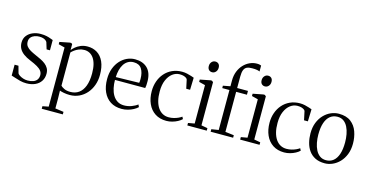

<svg xmlns="http://www.w3.org/2000/svg" viewBox="-97 -1321 3957 2045"><g transform="rotate(15 1881.0 -299.0)"><path d="M204.5 10.5Q169.5 10.5 136.5 2.2Q103.5 -6 77 -15.5Q50.5 -25 34.5 -29V-149H77L98.5 -71Q102.5 -61.5 119.2 -50Q136 -38.5 160.2 -30.2Q184.5 -22 210.5 -22Q247 -22 273.2 -32Q299.5 -42 313.5 -62.2Q327.5 -82.5 327.5 -111.5Q327.5 -138 312 -158.5Q296.5 -179 265.2 -197Q234 -215 186.5 -234.5Q138 -254 106.8 -277.5Q75.5 -301 60 -330.2Q44.5 -359.5 44.5 -396Q44.5 -442 69 -473.2Q93.5 -504.5 133.2 -521Q173 -537.5 218.5 -537.5Q258 -537.5 285.2 -531.2Q312.5 -525 330.2 -517.8Q348 -510.5 358.5 -507.5V-394.5H321.5L298.5 -469.5Q294 -477.5 283.8 -486Q273.5 -494.5 256 -500.2Q238.5 -506 213 -506Q187.5 -506.5 162.5 -497.8Q137.5 -489 121.2 -470.5Q105 -452 105 -422Q105 -392 121 -371.2Q137 -350.5 163.5 -335.5Q190 -320.5 221 -307Q253 -293 283 -278.5Q313 -264 336.5 -245.8Q360 -227.5 374 -202.8Q388 -178 388 -143.5Q388 -96 365.2 -61.5Q342.5 -27 301.2 -8.2Q260 10.5 204.5 10.5Z M435 229.5V201.5L501 188.5V-463.5L432 -481V-506.5L542.5 -528.5H558L570 -518.5V-454Q582 -469.5 604.8 -489Q627.5 -508.5 661 -523Q694.5 -537.5 738 -537.5Q797 -537.5 843 -509Q889 -480.5 915 -423Q941 -365.5 941 -279Q941 -217.5 922 -164.8Q903 -112 868.2 -72.5Q833.5 -33 786.5 -11Q739.5 11 684 11Q650.5 11 619.5 5.2Q588.5 -0.5 572.5 -7.5L574.5 80.5V188.5L667.5 201.5V229.5ZM681.5 -22.5Q735.5 -22.5 774.5 -50.2Q813.5 -78 834.8 -133.8Q856 -189.5 856 -272.5Q856 -330 845.2 -371.5Q834.5 -413 815 -440Q795.5 -467 769.5 -480Q743.5 -493 713.5 -493Q681 -493 653.8 -482.2Q626.5 -471.5 606.2 -456.2Q586 -441 574.5 -428.5V-62.5Q584 -50.5 611.8 -36.5Q639.5 -22.5 681.5 -22.5Z M1256 11Q1182.5 11 1131.2 -22.2Q1080 -55.5 1052.8 -115.5Q1025.5 -175.5 1025.5 -257Q1025.5 -323 1045.2 -374.8Q1065 -426.5 1098.2 -462.8Q1131.5 -499 1173.5 -518Q1215.5 -537 1260.5 -537Q1346 -537 1396 -489Q1446 -441 1448 -348.5Q1448.5 -319.5 1447 -301.2Q1445.5 -283 1442.5 -269H1109Q1109 -223.5 1118 -180.8Q1127 -138 1146.5 -104.5Q1166 -71 1197 -51.2Q1228 -31.5 1271.5 -31.5Q1314.5 -31.5 1355 -47Q1395.5 -62.5 1418 -81.5L1430.5 -55Q1412 -37 1384.2 -22Q1356.5 -7 1323.2 2Q1290 11 1256 11ZM1109.5 -300.5 1366.5 -306Q1368.5 -316 1369 -327.5Q1369.5 -339 1369.5 -349Q1369.5 -419 1342.2 -460.8Q1315 -502.5 1254.5 -502.5Q1219.5 -502.5 1192.8 -487Q1166 -471.5 1148 -444Q1130 -416.5 1120.5 -379.8Q1111 -343 1109.5 -300.5Z M1749 11Q1675.5 11 1623.8 -23Q1572 -57 1545 -117.5Q1518 -178 1518 -256Q1518 -313.5 1535.8 -364.5Q1553.5 -415.5 1587.8 -454.8Q1622 -494 1670.5 -516.2Q1719 -538.5 1780 -538.5Q1807.5 -538.5 1834 -532.5Q1860.5 -526.5 1881.5 -519.5Q1902.5 -512.5 1913 -508.5L1909 -374.5H1866.5L1846 -470.5Q1845 -476.5 1835.5 -484.8Q1826 -493 1807.5 -499.2Q1789 -505.5 1760.5 -505.5Q1718 -505.5 1681.5 -478Q1645 -450.5 1623 -399Q1601 -347.5 1601 -275Q1600.5 -217.5 1612 -172.2Q1623.5 -127 1644.8 -96Q1666 -65 1696 -48.8Q1726 -32.5 1763.5 -32.5Q1792 -32.5 1819 -39.2Q1846 -46 1868 -56.2Q1890 -66.5 1904 -77L1916.5 -53Q1899.5 -36 1872.2 -21.2Q1845 -6.5 1813.2 2.2Q1781.5 11 1749 11Z M1979 0V-27.5L2049.5 -40V-463.5L1980.5 -481V-506.5L2093.5 -528.5H2108.5L2124 -516.5V-40L2193 -27.5V0ZM2085.5 -615.5Q2064.5 -615.5 2050.2 -629.8Q2036 -644 2036 -671.5Q2036 -698.5 2052.2 -716.8Q2068.5 -735 2092 -735H2093Q2114.5 -735 2128.5 -721Q2142.5 -707 2142.5 -679.5Q2142.5 -652 2126.2 -633.8Q2110 -615.5 2086.5 -615.5Z M2236 0V-27.5L2314.5 -40V-480.5H2235.5L2235 -507L2314.5 -522V-585.5Q2314.5 -641 2332.2 -685.8Q2350 -730.5 2380 -762.2Q2410 -794 2448 -811Q2486 -828 2526 -828Q2544.5 -828 2555.2 -825.2Q2566 -822.5 2573 -819.5V-754Q2565 -759 2543.8 -763.2Q2522.5 -767.5 2489.5 -767Q2453.5 -767.5 2431.2 -757.2Q2409 -747 2398.8 -721Q2388.5 -695 2388.5 -647.5V-522.5H2507.5V-480.5H2388.5V-39L2484 -27.5V0ZM2561.5 0V-27.5L2632 -40V-463.5L2563 -481V-506.5L2676 -528.5H2691L2706.5 -516.5V-40L2775.5 -27.5V0ZM2668 -615.5Q2647 -615.5 2632.8 -629.8Q2618.5 -644 2618.5 -671.5Q2618.5 -698.5 2634.8 -716.8Q2651 -735 2674.5 -735H2675.5Q2697 -735 2711 -721Q2725 -707 2725 -679.5Q2725 -652 2708.8 -633.8Q2692.5 -615.5 2669 -615.5Z M3048 11Q2974.5 11 2922.8 -23Q2871 -57 2844 -117.5Q2817 -178 2817 -256Q2817 -313.5 2834.8 -364.5Q2852.5 -415.5 2886.8 -454.8Q2921 -494 2969.5 -516.2Q3018 -538.5 3079 -538.5Q3106.5 -538.5 3133 -532.5Q3159.5 -526.5 3180.5 -519.5Q3201.5 -512.5 3212 -508.5L3208 -374.5H3165.5L3145 -470.5Q3144 -476.5 3134.5 -484.8Q3125 -493 3106.5 -499.2Q3088 -505.5 3059.5 -505.5Q3017 -505.5 2980.5 -478Q2944 -450.5 2922 -399Q2900 -347.5 2900 -275Q2899.5 -217.5 2911 -172.2Q2922.5 -127 2943.8 -96Q2965 -65 2995 -48.8Q3025 -32.5 3062.5 -32.5Q3091 -32.5 3118 -39.2Q3145 -46 3167 -56.2Q3189 -66.5 3203 -77L3215.5 -53Q3198.5 -36 3171.2 -21.2Q3144 -6.5 3112.2 2.2Q3080.5 11 3048 11Z M3267.5 -259.5Q3267.5 -326 3288 -377.8Q3308.5 -429.5 3343.2 -465.5Q3378 -501.5 3420.5 -520Q3463 -538.5 3507.5 -538.5Q3590.5 -538.5 3640 -500.5Q3689.5 -462.5 3711.5 -401Q3733.5 -339.5 3733.5 -268.5Q3733.5 -202.5 3713 -150.5Q3692.5 -98.5 3658 -62.5Q3623.5 -26.5 3581 -7.8Q3538.5 11 3494.5 11Q3432.5 11 3389 -11.2Q3345.5 -33.5 3318.8 -71.5Q3292 -109.5 3279.8 -158Q3267.5 -206.5 3267.5 -259.5ZM3500.5 -24.5Q3547 -24.5 3580.2 -51.2Q3613.5 -78 3631.2 -130.2Q3649 -182.5 3649 -259.5Q3649 -305.5 3641 -349Q3633 -392.5 3615.5 -427.5Q3598 -462.5 3570 -483Q3542 -503.5 3501.5 -503.5Q3455 -503.5 3421.2 -477Q3387.5 -450.5 3369.5 -398.2Q3351.5 -346 3351.5 -268.5Q3351.5 -222 3360 -178.2Q3368.5 -134.5 3386.2 -99.8Q3404 -65 3432.2 -44.8Q3460.5 -24.5 3500.5 -24.5Z"/></g></svg>

Font: Merriweather 96pt Light
Style: Regular
Weight: 300
Version: Version 2.100